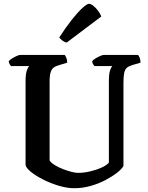

<svg xmlns="http://www.w3.org/2000/svg" viewBox="-20 -994 779 1014"><path d="M372 0Q334 0 290.5 -13Q247 -26 207.5 -46Q168 -66 142.5 -87Q117 -108 115 -123V-564Q115 -606 122.5 -624Q130 -642 134 -645H38Q35 -648 31 -655Q27 -662 26 -671Q32 -678 44 -685.5Q56 -693 68.5 -698.5Q81 -704 87 -704H322Q326 -699 330.5 -688Q335 -677 335 -663L292 -650Q277 -646 266 -639Q255 -632 248.5 -615.5Q242 -599 242 -564V-146Q250 -134 269.5 -122Q289 -110 312.5 -101Q336 -92 357.5 -86.5Q379 -81 392 -81Q423 -81 456.5 -89Q490 -97 516.5 -109Q543 -121 555 -135V-564Q555 -606 562 -624Q569 -642 573 -645H479Q476 -648 471.5 -655Q467 -662 467 -671Q472 -678 484.5 -685.5Q497 -693 509.5 -698.5Q522 -704 528 -704H709Q714 -699 718 -688Q722 -677 722 -663L681 -651Q661 -645 650.5 -636.5Q640 -628 636 -609.5Q632 -591 632 -556V-118Q624 -102 598.5 -82Q573 -62 537 -43Q501 -24 458.5 -12Q416 0 372 0ZM332 -769Q319 -772 308.5 -780.5Q298 -789 293 -796Q327 -849 359 -889.5Q391 -930 415.5 -952Q440 -974 450 -974Q459 -974 472 -964Q485 -954 497 -938.5Q509 -923 515 -907Z"/></svg>

Font: Texturina 72pt
Style: Bold
Weight: 700
Designer: Guillermo Torres Carreño
Foundry: Omnibus-Type
Version: Version 1.002; ttfautohint (v1.8.3)